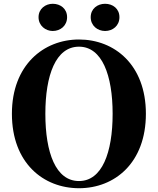

<svg xmlns="http://www.w3.org/2000/svg" viewBox="-20 -976 835 1016"><path d="M259 -812C300 -812 335 -840 335 -885C335 -930 300 -956 259 -956C221 -956 184 -930 184 -885C184 -840 221 -812 259 -812ZM536 -812C577 -812 612 -840 612 -885C612 -930 577 -956 536 -956C496 -956 460 -930 460 -885C460 -840 496 -812 536 -812ZM220 -374C220 -578 275 -729 398 -729C520 -729 576 -578 576 -374C576 -168 520 -18 398 -18C275 -18 220 -168 220 -374ZM398 -767C211 -767 43 -632 43 -374C43 -113 210 20 398 20C587 20 752 -114 752 -374C752 -633 586 -767 398 -767Z"/></svg>

Font: Noto Serif KR Black
Style: Regular
Weight: 900
Version: Version 1.001;PS 1.001;hotconv 16.6.54;makeotf.lib2.5.65590